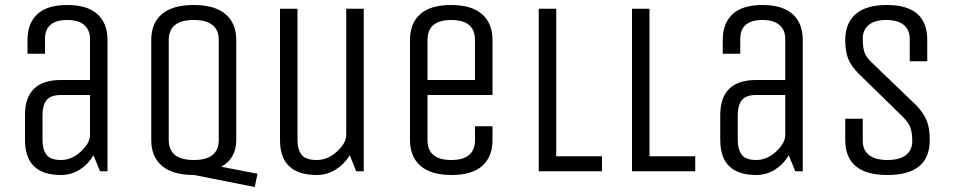

<svg xmlns="http://www.w3.org/2000/svg" viewBox="-20 -685 3819 768"><path d="M410 0H380L354 -64Q333 -28 299 -6.5Q265 15 224 15Q80 15 80 -125V-225Q80 -365 224 -365H340V-529Q340 -565 317 -585Q294 -605 249 -605Q160 -605 160 -529V-470H90V-525Q90 -592 129.5 -628.5Q169 -665 249 -665Q329 -665 369.5 -628.5Q410 -592 410 -525ZM340 -305H224Q182 -305 166 -284Q150 -263 150 -225V-125Q150 -87 166 -66Q182 -45 224 -45Q266 -45 302 -77.5Q338 -110 340 -142Z M925 -525V-125Q925 -51 865 -18L1010 10L999 63L756 15Q671 15 628 -21.5Q585 -58 585 -125V-525Q585 -592 627.5 -628.5Q670 -665 754.5 -665Q839 -665 882 -628.5Q925 -592 925 -525ZM855 -125V-525Q855 -605 755 -605Q655 -605 655 -525V-125Q655 -45 755 -45Q855 -45 855 -125Z M1100 -125V-650H1170V-125Q1170 -87 1186.5 -66Q1203 -45 1247 -45Q1291 -45 1328 -79Q1365 -113 1365 -145V-650H1435V0H1405L1379 -64Q1357 -28 1322.5 -6.5Q1288 15 1247 15Q1100 15 1100 -125Z M1880 -125V-180H1950V-125Q1950 -58 1909 -21.5Q1868 15 1786 15Q1704 15 1662 -21.5Q1620 -58 1620 -125V-525Q1620 -592 1661 -628.5Q1702 -665 1784 -665Q1866 -665 1908 -628.5Q1950 -592 1950 -525V-305H1690V-125Q1690 -45 1785 -45Q1880 -45 1880 -125ZM1690 -525V-365H1880V-525Q1880 -605 1785 -605Q1690 -605 1690 -525Z M2135 0V-650H2205V-60H2388V0Z M2508 0V-650H2578V-60H2761V0Z M3191 0H3161L3135 -64Q3114 -28 3080 -6.5Q3046 15 3005 15Q2861 15 2861 -125V-225Q2861 -365 3005 -365H3121V-529Q3121 -565 3098 -585Q3075 -605 3030 -605Q2941 -605 2941 -529V-470H2871V-525Q2871 -592 2910.5 -628.5Q2950 -665 3030 -665Q3110 -665 3150.5 -628.5Q3191 -592 3191 -525ZM3121 -305H3005Q2963 -305 2947 -284Q2931 -263 2931 -225V-125Q2931 -87 2947 -66Q2963 -45 3005 -45Q3047 -45 3083 -77.5Q3119 -110 3121 -142Z M3699 -125Q3699 15 3530 15Q3361 15 3361 -125V-210H3431V-121Q3431 -85 3456 -65Q3481 -45 3530 -45Q3579 -45 3604 -65Q3629 -85 3629 -119.5Q3629 -154 3621.5 -174.5Q3614 -195 3591 -218L3415 -390Q3384 -421 3372.5 -450.5Q3361 -480 3361 -525Q3361 -592 3402.5 -628.5Q3444 -665 3528 -665Q3689 -665 3689 -525V-440H3619V-529Q3619 -565 3595.5 -585Q3572 -605 3525 -605Q3478 -605 3454.5 -585Q3431 -565 3431 -530Q3431 -495 3438 -475Q3445 -455 3469 -433L3648 -261Q3677 -229 3688 -199.5Q3699 -170 3699 -125Z"/></svg>

Font: Unica One
Style: Regular
Weight: 400
Designer: Eduardo Rodriguez Tunni
Foundry: Eduardo Rodriguez Tunni
Version: Version 1.001